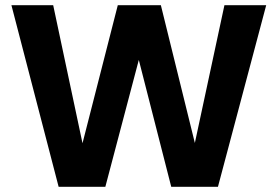

<svg xmlns="http://www.w3.org/2000/svg" viewBox="-20 -720 1071 740"><path d="M206 0 24 -700H185L298 -168L434 -700H600L731 -169L845 -700H1006L820 0H640L515 -489L386 0Z"/></svg>

Font: DM Sans 24pt Black
Style: Regular
Weight: 900
Designer: Colophon Foundry, Jonny Pinhorn
Foundry: Colophon Foundry
Version: Version 4.004;gftools[0.9.30]